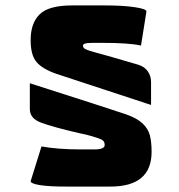

<svg xmlns="http://www.w3.org/2000/svg" viewBox="-20 -608 659 708"><path d="M187 -336Q136 -354 114.5 -379.5Q93 -405 93 -460Q93 -523 126.5 -555.5Q160 -588 246 -588H368Q434 -588 477 -581.5Q520 -575 520 -566L500 -440Q457 -450 353 -450H324Q303 -450 294.5 -447.5Q286 -445 286 -440Q286 -432 293 -428Q300 -424 313 -420Q326 -416 334 -414Q340 -412 395 -397Q472 -375 491 -369Q513 -362 525 -345Q537 -328 537 -305V-221ZM93 60 133 -68Q193 -57 279 -57H328Q366 -57 366 -73Q366 -86 357.5 -91.5Q349 -97 318 -106Q302 -111 272 -117Q173 -140 131 -156Q90 -171 90 -206V-301Q378 -209 443 -187Q484 -173 505 -153.5Q526 -134 532.5 -109.5Q539 -85 539 -48Q539 80 387 80H225Q160 80 126.5 74.5Q93 69 93 60Z"/></svg>

Font: Gold Bold
Style: Regular
Weight: 400
Designer: jaiki
Version: Version 1.000